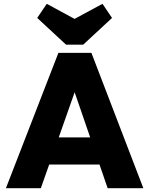

<svg xmlns="http://www.w3.org/2000/svg" viewBox="-20 -986 782 1006"><path d="M11 0 286 -709H459L731 0H544L339 -596H404L194 0ZM178 -124V-266H569V-124ZM517 -966 567 -892 416 -752H326L175 -892L225 -966L439 -850H302Z"/></svg>

Font: Outfit Thin ExtraBold
Style: Regular
Weight: 800
Version: Version 1.100;gftools[0.9.27]